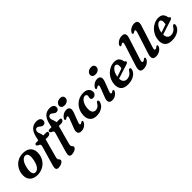

<svg xmlns="http://www.w3.org/2000/svg" viewBox="249 -2063 3602 3602"><g transform="rotate(-45 2050.0 -262.0)"><path d="M335 -474Q439 -471 489.8 -407Q540.5 -343 523 -234.5Q510 -157 466.2 -100.8Q422.5 -44.5 357.8 -14.8Q293 15 217 12Q115.5 8.5 64.8 -55.2Q14 -119 32.5 -227.5Q45 -300 85.5 -356.8Q126 -413.5 189.5 -445.2Q253 -477 335 -474ZM230 -51.5Q272.5 -47 313 -91.5Q353.5 -136 374 -240Q390.5 -323.5 376.2 -365.2Q362 -407 324 -411Q278 -415.5 238.2 -365.5Q198.5 -315.5 179.5 -219.5Q163.5 -137 178.2 -96Q193 -55 230 -51.5Z M601.5 -408Q601.5 -421.5 612 -430Q622.5 -438.5 641.5 -438.5H695L712.5 -514.5Q733.5 -611.5 784.2 -664.5Q835 -717.5 923 -717.5Q976 -717.5 1002 -694.5Q1028 -671.5 1028 -640.5Q1028 -608.5 1010.5 -589.8Q993 -571 964.5 -571Q940 -571 921 -585Q902 -599 884.5 -613.2Q867 -627.5 847.5 -627.5Q806.5 -627.5 796 -580Q791.5 -561 799.5 -537.8Q807.5 -514.5 816.8 -489Q826 -463.5 826.5 -438H898Q918 -438 929 -432Q940 -426 940 -409.5Q940 -388.5 919.8 -373Q899.5 -357.5 870.5 -357.5H808L708.5 7.5Q704.5 21.5 703 33Q701.5 44.5 701.5 53.5Q701.5 68.5 709.8 77.8Q718 87 726 96Q734 105 734 119.5Q734 140 714.5 157Q695 174 664 184.5Q633 195 599.5 195Q522.5 195 555 85.5L668 -303.5Q676.5 -333.5 669.2 -348.5Q662 -363.5 635 -370.5Q601.5 -388.5 601.5 -408ZM952.5 -408Q952.5 -421.5 963 -430Q973.5 -438.5 992.5 -438.5H1046L1063.5 -514.5Q1084.5 -611.5 1135.2 -664.5Q1186 -717.5 1274 -717.5Q1327 -717.5 1353 -694.5Q1379 -671.5 1379 -640.5Q1379 -608.5 1361.5 -589.8Q1344 -571 1315.5 -571Q1291 -571 1272 -585Q1253 -599 1235.5 -613.2Q1218 -627.5 1198.5 -627.5Q1157.5 -627.5 1147 -580Q1142.5 -561 1150.5 -537.8Q1158.5 -514.5 1167.8 -489Q1177 -463.5 1177.5 -438H1249Q1269 -438 1280 -432Q1291 -426 1291 -409.5Q1291 -388.5 1270.8 -373Q1250.5 -357.5 1221.5 -357.5H1159L1059.5 7.5Q1055.5 21.5 1054 33Q1052.5 44.5 1052.5 53.5Q1052.5 68.5 1060.8 77.8Q1069 87 1077 96Q1085 105 1085 119.5Q1085 140 1065.5 157Q1046 174 1015 184.5Q984 195 950.5 195Q873.5 195 906 85.5L1019 -303.5Q1027.5 -333.5 1020.2 -348.5Q1013 -363.5 986 -370.5Q952.5 -388.5 952.5 -408ZM1509.5 -553.5Q1469.5 -553.5 1448.5 -573.5Q1427.5 -593.5 1429.5 -622.5Q1431.5 -657 1462.8 -683.8Q1494 -710.5 1545 -710.5Q1586 -710.5 1604.8 -689.5Q1623.5 -668.5 1621.5 -638.5Q1619.5 -603 1588.5 -578.2Q1557.5 -553.5 1509.5 -553.5ZM1467.5 -157Q1453.5 -121 1456.5 -106.2Q1459.5 -91.5 1473.5 -91.5Q1486.5 -91.5 1507 -107.5Q1524.5 -121 1536 -114Q1553 -103 1535.5 -70Q1515.5 -34 1477 -11Q1438.5 12 1390 12Q1333 12 1317.2 -25Q1301.5 -62 1327 -126L1396.5 -305Q1411.5 -343.5 1408.8 -358.2Q1406 -373 1391.5 -373Q1378.5 -373 1357 -356.5Q1337.5 -343 1326 -349.5Q1318 -354 1317.5 -366Q1317 -378 1326.5 -393Q1347 -427.5 1386.8 -450.8Q1426.5 -474 1472.5 -474Q1525 -474 1542.8 -437.2Q1560.5 -400.5 1533 -329.5Z M1904.5 -412.5Q1862 -412.5 1824 -364.8Q1786 -317 1774.5 -237.5Q1763 -154.5 1786.5 -115Q1810 -75.5 1855.5 -76Q1891.5 -76 1920.8 -95.5Q1950 -115 1967.5 -150Q1977.5 -163 1985.2 -171.2Q1993 -179.5 2004.5 -179Q2016 -179 2022.5 -167.5Q2029 -156 2024 -134.5Q2017 -99 1989 -65.2Q1961 -31.5 1912.2 -9.8Q1863.5 12 1794.5 12Q1701.5 12 1657.2 -48.2Q1613 -108.5 1629 -214Q1639.5 -286.5 1679 -345.5Q1718.5 -404.5 1781.8 -439.2Q1845 -474 1927 -474Q1975.5 -474 2007.8 -456.8Q2040 -439.5 2055.2 -412Q2070.5 -384.5 2069.5 -354Q2068 -315 2043.2 -293.8Q2018.5 -272.5 1987.5 -272.5Q1963.5 -272.5 1950 -284.2Q1936.5 -296 1937 -314.5Q1937.5 -328 1941.8 -342.2Q1946 -356.5 1946.5 -372.5Q1946.5 -390 1935.2 -401.2Q1924 -412.5 1904.5 -412.5Z M2330.5 -553.5Q2290.5 -553.5 2269.5 -573.5Q2248.5 -593.5 2250.5 -622.5Q2252.5 -657 2283.8 -683.8Q2315 -710.5 2366 -710.5Q2407 -710.5 2425.8 -689.5Q2444.5 -668.5 2442.5 -638.5Q2440.5 -603 2409.5 -578.2Q2378.5 -553.5 2330.5 -553.5ZM2288.5 -157Q2274.5 -121 2277.5 -106.2Q2280.5 -91.5 2294.5 -91.5Q2307.5 -91.5 2328 -107.5Q2345.5 -121 2357 -114Q2374 -103 2356.5 -70Q2336.5 -34 2298 -11Q2259.5 12 2211 12Q2154 12 2138.2 -25Q2122.5 -62 2148 -126L2217.5 -305Q2232.5 -343.5 2229.8 -358.2Q2227 -373 2212.5 -373Q2199.5 -373 2178 -356.5Q2158.5 -343 2147 -349.5Q2139 -354 2138.5 -366Q2138 -378 2147.5 -393Q2168 -427.5 2207.8 -450.8Q2247.5 -474 2293.5 -474Q2346 -474 2363.8 -437.2Q2381.5 -400.5 2354 -329.5Z M2880 -148Q2875.5 -109 2844.8 -72.2Q2814 -35.5 2758.5 -11.8Q2703 12 2625.5 12Q2528 12 2484.2 -38.8Q2440.5 -89.5 2446.5 -174.5Q2450 -235.5 2474.5 -289.5Q2499 -343.5 2539.8 -385Q2580.5 -426.5 2633 -450.2Q2685.5 -474 2745.5 -474Q2810 -474 2842 -440.8Q2874 -407.5 2880.5 -357.5Q2884 -337 2895.5 -335Q2911.5 -332.5 2911.5 -315.5Q2911.5 -304 2903 -294Q2894.5 -284 2872 -277.5Q2847 -269.5 2811 -258Q2775 -246.5 2734.8 -233.8Q2694.5 -221 2655.8 -208.5Q2617 -196 2586 -186Q2587.5 -129 2613.2 -100.8Q2639 -72.5 2683 -72.5Q2726 -72.5 2762.8 -94.8Q2799.5 -117 2821.5 -157Q2832.5 -171.5 2840.5 -177Q2848.5 -182.5 2859 -182.5Q2885 -182 2880 -148ZM2713 -414Q2688 -414 2661.8 -390.2Q2635.5 -366.5 2615.5 -325.8Q2595.5 -285 2588.5 -233.5Q2627.5 -247 2673.5 -262.8Q2719.5 -278.5 2754.5 -291Q2760.5 -315.5 2760.5 -350.5Q2761 -379.5 2748.2 -396.8Q2735.5 -414 2713 -414Z M3256.5 -590 3120 -164.5Q3106.5 -121.5 3109.5 -107Q3112.5 -92.5 3129 -92.5Q3153.5 -92.5 3179 -118.5Q3193 -130 3204 -124Q3222 -114.5 3206.5 -82.5Q3190 -43 3144.5 -15.5Q3099 12 3042.5 12Q2981.5 12 2967.5 -25.2Q2953.5 -62.5 2976 -133L3108.5 -545.5Q3122 -587.5 3119.8 -602.8Q3117.5 -618 3103 -618Q3090 -618 3068.5 -601.5Q3049 -588 3037 -594.5Q3029 -599 3028.5 -610.8Q3028 -622.5 3037.5 -638Q3058.5 -673.5 3100.8 -696.2Q3143 -719 3191 -719Q3297.5 -719 3256.5 -590Z M3585.5 -590 3449 -164.5Q3435.5 -121.5 3438.5 -107Q3441.5 -92.5 3458 -92.5Q3482.5 -92.5 3508 -118.5Q3522 -130 3533 -124Q3551 -114.5 3535.5 -82.5Q3519 -43 3473.5 -15.5Q3428 12 3371.5 12Q3310.5 12 3296.5 -25.2Q3282.5 -62.5 3305 -133L3437.5 -545.5Q3451 -587.5 3448.8 -602.8Q3446.5 -618 3432 -618Q3419 -618 3397.5 -601.5Q3378 -588 3366 -594.5Q3358 -599 3357.5 -610.8Q3357 -622.5 3366.5 -638Q3387.5 -673.5 3429.8 -696.2Q3472 -719 3520 -719Q3626.5 -719 3585.5 -590Z M4049.5 -148Q4045 -109 4014.2 -72.2Q3983.5 -35.5 3928 -11.8Q3872.5 12 3795 12Q3697.5 12 3653.8 -38.8Q3610 -89.5 3616 -174.5Q3619.5 -235.5 3644 -289.5Q3668.5 -343.5 3709.2 -385Q3750 -426.5 3802.5 -450.2Q3855 -474 3915 -474Q3979.5 -474 4011.5 -440.8Q4043.5 -407.5 4050 -357.5Q4053.5 -337 4065 -335Q4081 -332.5 4081 -315.5Q4081 -304 4072.5 -294Q4064 -284 4041.5 -277.5Q4016.5 -269.5 3980.5 -258Q3944.5 -246.5 3904.2 -233.8Q3864 -221 3825.2 -208.5Q3786.5 -196 3755.5 -186Q3757 -129 3782.8 -100.8Q3808.5 -72.5 3852.5 -72.5Q3895.5 -72.5 3932.2 -94.8Q3969 -117 3991 -157Q4002 -171.5 4010 -177Q4018 -182.5 4028.5 -182.5Q4054.5 -182 4049.5 -148ZM3882.5 -414Q3857.5 -414 3831.2 -390.2Q3805 -366.5 3785 -325.8Q3765 -285 3758 -233.5Q3797 -247 3843 -262.8Q3889 -278.5 3924 -291Q3930 -315.5 3930 -350.5Q3930.5 -379.5 3917.8 -396.8Q3905 -414 3882.5 -414Z"/></g></svg>

Font: Fraunces 9pt S050 SemiBold
Style: Italic
Weight: 600
Italic angle: -16°
Version: Version 1.000; ttfautohint (v1.8.3)